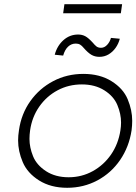

<svg xmlns="http://www.w3.org/2000/svg" viewBox="-20 -882 648 912"><path d="M299 10Q221 10 165.5 -25Q110 -60 88 -112Q66 -164 66 -215Q66 -238 70 -263Q81 -341 124 -401.5Q167 -462 232.5 -496.5Q298 -531 376 -531Q454 -531 509.5 -496.5Q565 -462 586.5 -410.5Q608 -359 608 -308Q608 -287 605 -263Q593 -184 550.5 -122Q508 -60 442.5 -25Q377 10 299 10ZM306 -40Q368 -40 420.5 -69Q473 -98 507.5 -148Q542 -198 552 -263Q555 -282 555 -300Q555 -341 537.5 -383Q520 -425 475.5 -453Q431 -481 369 -481Q306 -481 253.5 -453Q201 -425 166.5 -375.5Q132 -326 123 -263Q120 -242 120 -222Q120 -182 137 -140Q154 -98 198.5 -69Q243 -40 306 -40ZM452 -612Q431 -612 414.5 -621.5Q398 -631 377 -655Q369 -665 360.5 -670Q352 -675 340 -675Q319 -675 303.5 -660.5Q288 -646 280 -618L240 -622Q251 -664 281 -691Q311 -718 351 -718Q370 -718 385 -710Q400 -702 421 -679Q429 -669 437.5 -662Q446 -655 460 -655Q476 -655 489 -669Q502 -683 507 -702L549 -698Q543 -674 529 -654.5Q515 -635 495.5 -623.5Q476 -612 452 -612ZM280 -819 286 -862H560L554 -819Z"/></svg>

Font: Lexend ExtLt
Style: Italic
Weight: 250
Italic angle: -8.13011°
Designer: Bonnie Shaver-Troup, Thomas Jockin
Foundry: Lexend
Version: Version 1.007